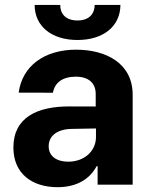

<svg xmlns="http://www.w3.org/2000/svg" viewBox="-20 -756 620 786"><path d="M215.9 10.3C296.5 10.3 348.7 -24.9 375.4 -75.6H379.6V0H523.1V-367.9C523.1 -497.9 413 -552.6 291.5 -552.6C160.9 -552.6 70.7 -485.1 56.5 -376.8L196.7 -376.4C204.2 -418.3 236.5 -442.1 290.8 -442.1C342.3 -442.1 371.8 -416.2 371.8 -371.4V-320L265.3 -320.3C131 -321 34.8 -274.1 34.8 -152.3C34.8 -44.4 111.9 10.3 215.9 10.3ZM121.8 -735.8C121.8 -649.9 189.6 -592.3 297.2 -592.3C404.8 -592.3 472.7 -649.9 473 -735.8H367.5C367.5 -702.4 347.7 -672.2 297.2 -672.2C245.4 -672.2 226.2 -703.1 226.6 -735.8ZM179.3 -157.3C179.3 -199.9 214.1 -227.3 273.4 -228.3L372.9 -230.1V-195C372.9 -137.8 325.6 -94.1 259.2 -94.1C212.7 -94.1 179.3 -115.8 179.3 -157.3Z"/></svg>

Font: Magic Ui Pro
Style: Bold
Weight: 700
Designer: Stefan Endress, Andreas Faust
Version: Version 1.000;FEAKit 1.0